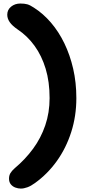

<svg xmlns="http://www.w3.org/2000/svg" viewBox="-20 -832 513 1111"><path d="M100.8 259.2Q85.2 259.2 69.2 253.4Q53.2 247.6 42.7 234.7Q32.2 221.8 32.2 201.8Q32.2 183.4 40.3 169.8Q48.4 156.2 65.2 141.4Q126.4 90 171.6 28.4Q216.8 -33.2 241.9 -106.7Q267 -180.2 267 -264.2Q267 -358.8 244.2 -434.2Q221.4 -509.6 180 -566.8Q138.6 -624 81.8 -661.8Q50.8 -683 36.4 -703.7Q22 -724.4 22 -746.8Q22 -775.4 44.2 -793.5Q66.4 -811.6 98 -811.6Q122 -811.6 137.9 -807.1Q153.8 -802.6 176 -787.8Q229.8 -753.6 274.7 -701.3Q319.6 -649 352.3 -581.6Q385 -514.2 403.4 -434.4Q421.8 -354.6 421.8 -264.2Q421.8 -160.4 392.1 -67.7Q362.4 25 308.9 99.8Q255.4 174.6 182.6 227Q159.2 244.2 138.5 251.7Q117.8 259.2 100.8 259.2Z"/></svg>

Font: Shantell Sans Light
Style: Regular
Weight: 300
Designer: Stephen Nixon, Anya Danilova, Shantell Martin
Foundry: Arrow Type
Version: Version 1.011;[c5ecc13dd]